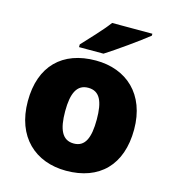

<svg xmlns="http://www.w3.org/2000/svg" viewBox="-114 -860 865 963"><g transform="rotate(15 318.5 -378.0)"><path d="M558 -756V-766H349C316 -721 254 -657 220 -620V-606H347C401 -640 511 -718 558 -756ZM594 -278C594 -461 479 -563 320 -563C147 -563 42 -461 42 -278C42 -93 157 10 317 10C489 10 594 -93 594 -278ZM236 -278C236 -372 260 -421 318 -421C378 -421 400 -372 400 -278C400 -183 378 -132 319 -132C259 -132 236 -183 236 -278Z"/></g></svg>

Font: Noto Sans Bengali Black
Style: Regular
Weight: 900
Designer: Jelle Bosma - Monotype Design Team
Foundry: Monotype Imaging Inc.
Version: Version 2.003